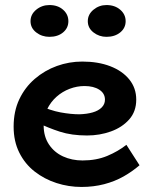

<svg xmlns="http://www.w3.org/2000/svg" viewBox="-20 -727 604 761"><path d="M303 14Q252 14 204 -1.5Q156 -17 117.5 -47Q79 -77 56.5 -122Q34 -167 34 -225Q34 -286 56.5 -333.5Q79 -381 118 -414.5Q157 -448 205.5 -465.5Q254 -483 306 -483Q369 -483 417 -464.5Q465 -446 492.5 -412Q520 -378 520 -332Q520 -285 492 -253.5Q464 -222 419.5 -206Q375 -190 325 -190Q264 -190 217.5 -205Q171 -220 126 -242V-313Q179 -289 220 -281.5Q261 -274 295 -274Q325 -275 347.5 -281.5Q370 -288 383 -301Q396 -314 396 -332Q396 -357 373.5 -371.5Q351 -386 315 -386Q285 -386 256 -375Q227 -364 204 -343.5Q181 -323 167 -294.5Q153 -266 153 -230Q153 -186 174 -154.5Q195 -123 230 -107Q265 -91 307 -91Q362 -91 405 -109Q448 -127 481 -153L533 -72Q504 -47 469.5 -27.5Q435 -8 393 3Q351 14 303 14ZM402 -581Q373 -581 350.5 -598.5Q328 -616 328 -643Q328 -670 350.5 -688.5Q373 -707 402 -707Q435 -707 456.5 -688.5Q478 -670 478 -643Q478 -616 456.5 -598.5Q435 -581 402 -581ZM176 -581Q146 -581 123.5 -598.5Q101 -616 101 -643Q101 -670 123.5 -688.5Q146 -707 176 -707Q209 -707 230 -688.5Q251 -670 251 -643Q251 -616 230 -598.5Q209 -581 176 -581Z"/></svg>

Font: BioRhyme ExtraBold
Style: Bold
Weight: 700
Version: Version 1.600;gftools[0.9.33]